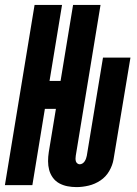

<svg xmlns="http://www.w3.org/2000/svg" viewBox="-39 -755 559 783"><path d="M273 8Q254 8 236 4.5Q218 1 202.5 -7.5Q187 -16 176.5 -30.5Q166 -45 161.5 -62Q157 -79 157 -97.5Q157 -116 160 -135L189 -311H144L93 0H-19L102 -735H214L163 -425H208L259 -735H371L270 -120Q269 -114 269 -108Q269 -102 270.5 -97Q272 -92 276.5 -88.5Q281 -85 286 -85Q292 -85 297.5 -88.5Q303 -92 306.5 -97.5Q310 -103 312 -109Q314 -115 315 -120L381 -520H493L424 -105Q420 -81 406.5 -57.5Q393 -34 370.5 -19Q348 -4 322.5 2Q297 8 273 8Z"/></svg>

Font: Iosevka Curly Heavy
Style: Italic
Weight: 900
Italic angle: -9°
Monospace: yes
Designer: Belleve Invis
Foundry: Belleve Invis
Version: Version 22.1.2; ttfautohint (v1.8.4)